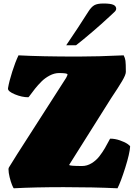

<svg xmlns="http://www.w3.org/2000/svg" viewBox="-20 -1042 759 1069"><path d="M348.6 -790Q418.5 -892.6 471.7 -977.1Q488.3 -1003.4 505.1 -1012.9Q522 -1022.5 555.7 -1022.5Q594.7 -1022.5 610.8 -1015.4Q627 -1008.3 627 -992.7Q627 -985.8 620.4 -978.5Q613.8 -971.2 596.7 -956.1Q579.6 -940.9 569.3 -931.2Q552.2 -914.6 496.8 -866.9Q441.4 -819.3 403.3 -790ZM57.1 6.3Q54.2 5.4 47.1 -12Q40 -29.3 33.7 -54.9Q27.3 -80.6 27.3 -100.1Q27.3 -105 29.8 -109.9Q65.4 -167.5 74.7 -182.1L348.1 -608.4Q356 -623 356 -627.4Q356 -635.3 309.1 -635.3Q282.7 -635.3 256.3 -621.3Q230 -607.4 210.4 -587.6Q190.9 -567.9 175 -548.1Q159.2 -528.3 149.4 -514.4Q139.6 -500.5 137.7 -500.5Q102.1 -500.5 63.2 -516.6Q24.4 -532.7 24.4 -548.3Q24.4 -551.3 24.9 -552.7Q31.2 -589.8 48.1 -642.8Q64.9 -695.8 83 -733.9Q207.5 -727.1 415 -727.1Q523.9 -727.1 668.5 -733.9Q676.3 -719.7 678.5 -703.6Q680.7 -687.5 680.7 -641.6Q680.7 -626 659.7 -590.3Q638.7 -554.7 598.6 -495.1Q401.4 -181.6 365.7 -125Q365.2 -124.5 365.2 -124Q365.2 -117.7 437 -117.7Q464.8 -117.7 490.2 -133.3Q515.6 -148.9 533 -171.4Q550.3 -193.8 563.5 -216.3Q576.7 -238.8 584.5 -254.4Q592.3 -270 593.8 -270Q620.1 -270 647.5 -260.5Q674.8 -251 689.7 -240.7Q704.6 -230.5 704.6 -226.1Q702.1 -187 677.5 -108.6Q652.8 -30.3 634.3 6.3Q501 0 335 0Q173.3 0 57.1 6.3Z"/></svg>

Font: Coustard Black
Style: Regular
Weight: 900
Foundry: vernon adams
Version: Version 1.001;